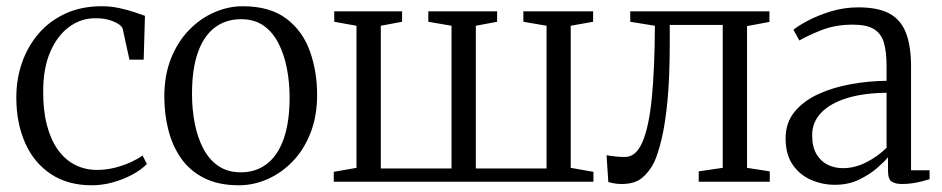

<svg xmlns="http://www.w3.org/2000/svg" viewBox="-20 -568 2944 600"><path d="M267 11Q191.5 11 138.8 -24.2Q86 -59.5 58.8 -120.8Q31.5 -182 31 -260.5Q30.5 -318.5 48.2 -370.5Q66 -422.5 100.2 -462.5Q134.5 -502.5 184.2 -525.5Q234 -548.5 298 -548.5Q326 -548.5 352.8 -542.8Q379.5 -537 400.5 -529.8Q421.5 -522.5 433 -518.5L429 -381.5H384.5L363.5 -477.5Q362.5 -484 351.8 -491.8Q341 -499.5 322.5 -505.2Q304 -511 278 -511Q232.5 -511 195.5 -483.5Q158.5 -456 136.8 -405.2Q115 -354.5 115 -283.5Q114.5 -223.5 126.5 -177.5Q138.5 -131.5 160.8 -100.2Q183 -69 214.2 -53Q245.5 -37 283 -37Q312 -37 339.2 -44Q366.5 -51 388.8 -61.2Q411 -71.5 425.5 -82L439 -55.5Q421.5 -37.5 393.8 -22.5Q366 -7.5 333 1.8Q300 11 267 11Z M493.5 -266Q493.5 -333 514.5 -385.5Q535.5 -438 570.8 -474.2Q606 -510.5 649.8 -529.5Q693.5 -548.5 738.5 -548.5Q823.5 -548.5 874.8 -509.8Q926 -471 948.5 -407.8Q971 -344.5 971 -271.5Q971 -205 950.2 -152.2Q929.5 -99.5 894.2 -63.2Q859 -27 815.5 -8Q772 11 726.5 11Q663 11 618.2 -11.5Q573.5 -34 546.2 -72.8Q519 -111.5 506.2 -161.5Q493.5 -211.5 493.5 -266ZM732.5 -29.5Q780 -29.5 814.2 -56Q848.5 -82.5 866.8 -134.8Q885 -187 885 -263.5Q885 -310.5 876.5 -354.2Q868 -398 850.2 -432.8Q832.5 -467.5 803.8 -487.8Q775 -508 733.5 -508Q685.5 -508 651 -481.8Q616.5 -455.5 598.2 -403.5Q580 -351.5 580 -274.5Q580 -226.5 588.5 -182.8Q597 -139 615 -104.2Q633 -69.5 662.2 -49.5Q691.5 -29.5 732.5 -29.5Z M1023 0V-31L1094 -43.5V-487.5L1024.5 -500V-532.5H1236.5V-500L1170 -487.5V-41.5H1391V-487.5L1318.5 -500V-532.5H1533.5V-500L1467 -487.5V-41.5H1688V-487.5L1615.5 -500V-532.5H1833.5V-500L1763.5 -487.5V-43.5L1834.5 -31V0Z M1923 7Q1909.5 7 1898.8 5Q1888 3 1881 1L1875.5 -83Q1885.5 -81 1901 -79.2Q1916.5 -77.5 1933.5 -77.5Q1967.5 -77.5 1987.8 -124.5Q2008 -171.5 2017 -262.8Q2026 -354 2026.5 -487.5L1949.5 -500V-532.5H2384.5V-499.5L2314.5 -486.5V-43.5L2385.5 -32.5V0H2163.5V-32.5L2238.5 -43.5V-490H2073V-436.5Q2073 -326.5 2065.8 -252.2Q2058.5 -178 2047.2 -132.2Q2036 -86.5 2024.5 -61.5Q2010 -32 1987 -12.5Q1964 7 1923 7Z M2589 9.5Q2550 9.5 2514.8 -5.8Q2479.5 -21 2457.2 -53.2Q2435 -85.5 2435 -135.5Q2435 -185 2463.5 -219.2Q2492 -253.5 2538.5 -274.5Q2585 -295.5 2640.5 -305.2Q2696 -315 2750.5 -315.5V-361.5Q2750.5 -406.5 2742 -435Q2733.5 -463.5 2710.8 -477.2Q2688 -491 2645 -491Q2591 -491 2548.2 -474.2Q2505.5 -457.5 2478 -441.5L2459.5 -475Q2473 -486.5 2503.8 -503Q2534.5 -519.5 2575.8 -532.2Q2617 -545 2662.5 -545Q2724 -545 2759.8 -525.5Q2795.5 -506 2811.2 -465Q2827 -424 2827 -360.5V-36H2885V-8Q2874 -4.5 2860 -1Q2846 2.5 2830.2 4.8Q2814.5 7 2799 7Q2777.5 7 2766.2 -0.8Q2755 -8.5 2755 -34.5V-76.5Q2744.5 -63.5 2721 -43Q2697.5 -22.5 2664.2 -6.5Q2631 9.5 2589 9.5ZM2614.5 -42.5Q2650.5 -42.5 2686 -60.2Q2721.5 -78 2750.5 -106V-278Q2679.5 -277.5 2627.2 -261.5Q2575 -245.5 2546.5 -216Q2518 -186.5 2518 -145.5Q2518 -110 2531 -87.2Q2544 -64.5 2566 -53.5Q2588 -42.5 2614.5 -42.5Z"/></svg>

Font: Merriweather 72pt Light
Style: Regular
Weight: 300
Version: Version 2.100